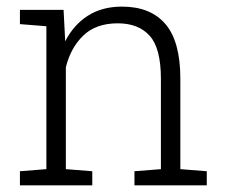

<svg xmlns="http://www.w3.org/2000/svg" viewBox="-20 -558 690 578"><path d="M178.2 -48.8 257.8 -42.5V0H40V-42.5L119.6 -48.8V-479L40 -485.4V-528.3H171.4L176.3 -433.6Q201.7 -483.4 244.6 -510.7Q287.6 -538.1 347.2 -538.1Q433.1 -538.1 478 -485.6Q522.9 -433.1 522.9 -321.3V-48.8L602.5 -42.5V0H384.8V-42.5L464.4 -48.8V-320.8Q464.4 -412.6 430.7 -450.2Q397 -487.8 334.5 -487.8Q269 -487.8 231 -451.2Q192.9 -414.6 178.2 -355.5Z"/></svg>

Font: Suwannaphum Light
Style: Regular
Weight: 300
Designer: Danh Hong
Version: Version 8.002; ttfautohint (v1.8.3)